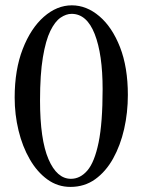

<svg xmlns="http://www.w3.org/2000/svg" viewBox="-20 -697 540 728"><path d="M464.8 -336.9Q464.8 -270 450.7 -207.8Q436.5 -145.5 408.9 -95.9Q381.3 -46.4 340.8 -17.3Q300.3 11.7 247.1 11.7Q198.7 11.7 159.7 -16.6Q120.6 -44.9 92.8 -93.3Q64.9 -141.6 50.3 -202.1Q35.6 -262.7 35.6 -327.1Q35.6 -432.6 66.2 -511.2Q96.7 -589.8 146.2 -633.3Q195.8 -676.8 252.4 -676.8Q308.1 -676.8 356.7 -635.5Q405.3 -594.2 435.1 -518.1Q464.8 -441.9 464.8 -336.9ZM369.1 -358.9Q369.1 -491.2 339.1 -567.9Q309.1 -644.5 251.5 -644.5Q231 -644.5 209.7 -630.1Q188.5 -615.7 170.9 -579.8Q153.3 -543.9 142.6 -479.7Q131.8 -415.5 131.8 -315.9Q131.8 -168 163.8 -93.5Q195.8 -19 249 -19Q284.2 -19 311.3 -50.5Q338.4 -82 353.8 -156.5Q369.1 -231 369.1 -358.9Z"/></svg>

Font: BabelStone Roman
Style: Regular
Weight: 400
Designer: Walt Agee, Victor Gaultney, Peter Martin, Debbi Hosken, Becca Hirsbrunner (SIL); Andrew West (BabelStone)
Foundry: BabelStone
Version: Version 16.000